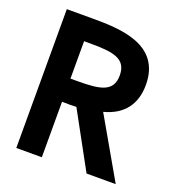

<svg xmlns="http://www.w3.org/2000/svg" viewBox="-129 -816 856 924"><g transform="rotate(20 299.0 -354.5)"><path d="M187 -402.3V-593.8H221.7C337.9 -593.8 404.8 -582.5 404.8 -497.6C404.8 -412.6 337.9 -402.3 221.7 -402.3ZM416 0.5H565.4L389.6 -305.7C489.7 -332 538.6 -399.4 538.6 -497.6C538.6 -707 323.7 -710.4 187 -710.4H56.2V0.5H187V-283.7C198.2 -283.7 215.8 -283.2 231.4 -283.2C243.2 -283.2 253.9 -283.7 260.3 -284.2Z"/></g></svg>

Font: Tuffy
Style: Bold
Weight: 700
Designer: Thatcher Ulrich, Karoly Barta, Michael Everson
Version: Version 001.270